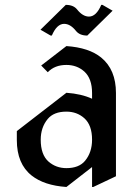

<svg xmlns="http://www.w3.org/2000/svg" viewBox="-20 -745 567 785"><path d="M251.5 -57.6Q302.7 -57.6 327.6 -87.4Q356.4 -122.1 356.4 -173.8Q356.4 -233.4 324.7 -261.7Q294.4 -288.6 251.5 -288.6Q200.2 -288.6 175.3 -258.8Q146.5 -224.1 146.5 -173.8Q146.5 -112.8 178.2 -84.5Q209 -57.6 251.5 -57.6ZM251.5 19.5Q160.6 13.2 109.4 -27.3Q48.8 -75.2 48.8 -172.4V-209L251.5 -365.7Q313 -361.3 356.4 -341.3V-364.7Q356.4 -423.8 324.7 -452.6Q294.4 -479.5 251.5 -479.5Q203.6 -479.5 175.3 -449.7L148.4 -477.1L251.5 -556.6Q343.8 -550.3 393.6 -509.8Q454.1 -460.4 454.1 -364.7V-24.4L361.3 19.5H356.4V-62ZM187 -599.6 145.5 -623.5 249 -725.1Q280.3 -725.1 295.4 -706.1Q318.4 -677.2 343.8 -677.2Q373.5 -677.2 394 -725.1H398.9L440.4 -701.2L336.9 -599.6Q305.7 -599.6 290.5 -618.7Q267.6 -647.5 242.2 -647.5Q212.4 -647.5 191.9 -599.6Z"/></svg>

Font: Nova Cut
Style: Book
Weight: 400
Version: Version 2.000